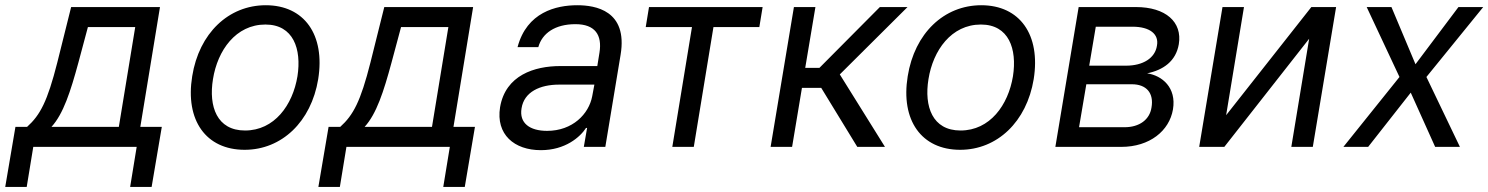

<svg xmlns="http://www.w3.org/2000/svg" viewBox="-73 -573 5806 749"><path d="M-52.6 156.2H31.2L56.8 0H460.2L434.7 156.2H518.5L558.2 -78.1H474.4L551.1 -545.5H204.5L150.6 -329.5C111.9 -176.8 83.8 -124.3 32.7 -78.1H-12.8ZM127.8 -78.1C174 -128.6 202.1 -215.6 233 -329.5L269.9 -467.3H454.5L390.6 -78.1Z M881.4 11.4C1025.9 11.4 1141 -98 1168.3 -264.2C1196 -437.5 1114 -552.6 963.8 -552.6C818.5 -552.6 703.5 -443.2 676.8 -275.6C648.8 -103.7 730.5 11.4 881.4 11.4ZM757.8 -264.2C775.6 -376.4 846.9 -477.3 962.4 -477.3C1071.4 -477.3 1104 -382.1 1087.4 -275.6C1068.9 -163 997.5 -63.9 882.8 -63.9C773.1 -63.9 740.4 -157.7 757.8 -264.2Z M1169 156.2H1252.8L1278.4 0H1681.8L1656.2 156.2H1740.1L1779.8 -78.1H1696L1772.7 -545.5H1426.1L1372.2 -329.5C1333.5 -176.8 1305.4 -124.3 1254.3 -78.1H1208.8ZM1349.4 -78.1C1395.6 -128.6 1423.7 -215.6 1454.5 -329.5L1491.5 -467.3H1676.1L1612.2 -78.1Z M2036.9 12.8C2132.1 12.8 2190.3 -38.4 2213.1 -73.9H2217.3L2204.5 0H2288.4L2348 -359.4C2376.8 -532.7 2248.6 -552.6 2179 -552.6C2096.6 -552.6 1982.2 -525.6 1946 -389.2H2027C2041.9 -443.2 2092.3 -478.7 2171.9 -478.7C2248.6 -478.7 2276.6 -436.4 2265.6 -367.9L2257.1 -315.3H2112.9C2012.1 -315.3 1899.1 -279.8 1877.8 -154.8C1860.8 -48.3 1933.2 12.8 2036.9 12.8ZM1961.6 -150.6C1971.6 -214.5 2033.4 -242.9 2108 -242.9H2245.7L2237.2 -197.4C2224.1 -128.2 2160.5 -62.5 2061.1 -62.5C1994.3 -62.5 1951.7 -92.3 1961.6 -150.6Z M2446 -467.3H2626.4L2549.7 0H2633.5L2710.2 -467.3H2889.2L2902 -545.5H2458.8Z M2933.2 0H3017L3055.4 -230.1H3130.7L3271.3 0H3379.3L3203.1 -282.7L3467.3 -545.5H3359.4L3123.6 -308.2H3068.2L3108 -545.5H3024.1Z M3672.6 11.4C3817.1 11.4 3932.2 -98 3959.5 -264.2C3987.2 -437.5 3905.2 -552.6 3755 -552.6C3609.7 -552.6 3494.7 -443.2 3468 -275.6C3440 -103.7 3521.7 11.4 3672.6 11.4ZM3549 -264.2C3566.8 -376.4 3638.1 -477.3 3753.6 -477.3C3862.6 -477.3 3895.2 -382.1 3878.6 -275.6C3860.1 -163 3788.7 -63.9 3674 -63.9C3564.3 -63.9 3531.6 -157.7 3549 -264.2Z M4044 0H4301.1C4411.9 0 4488.6 -62.5 4502.8 -146.3C4517 -231.5 4460.2 -278.4 4402 -286.9C4464.5 -299.7 4514.2 -333.8 4525.6 -400.6C4539.8 -487.2 4474.4 -545.5 4358 -545.5H4134.9ZM4136.4 -76.7 4164.8 -244.3H4342.3C4399.1 -244.3 4429 -210.2 4419 -153.4C4411.9 -106.5 4372.2 -76.7 4313.9 -76.7ZM4176.1 -316.8 4201.7 -468.8H4345.2C4411.9 -468.8 4448.9 -440.3 4440.3 -394.9C4433.2 -346.6 4386.4 -316.8 4319.6 -316.8Z M4710.2 -123.6 4779.8 -545.5H4696L4605.1 0H4703.1L5034.1 -421.9L4964.5 0H5048.3L5139.2 -545.5H5042.6Z M5355.1 -545.5H5258.5L5386.4 -272.7L5167.6 0H5264.2L5430.4 -211.6L5525.6 0H5622.2L5491.5 -272.7L5713.1 -545.5H5616.5L5448.9 -322.4Z"/></svg>

Font: Magic Ui Pro
Style: Italic
Weight: 400
Italic angle: -9.39999°
Designer: Stefan Endress, Andreas Faust
Version: Version 1.000;FEAKit 1.0